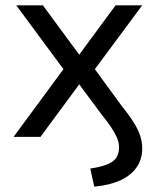

<svg xmlns="http://www.w3.org/2000/svg" viewBox="-20 -514 595 721"><path d="M334 187 319 119Q374 111 400.5 94Q427 77 427 39Q427 21 419 2.5Q411 -16 396.5 -37.5Q382 -59 360 -86L274 -202H281L132 0H31L235 -277L237 -229L41 -494H141L281 -304H274L414 -494H514L319 -231L321 -275L435 -119Q464 -83 481 -56Q498 -29 506 -5.5Q514 18 514 44Q514 83 494 113Q474 143 434.5 162Q395 181 334 187Z"/></svg>

Font: Nunito Sans 8pt
Style: Regular
Weight: 400
Version: Version 3.101;gftools[0.9.27]